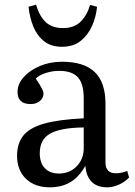

<svg xmlns="http://www.w3.org/2000/svg" viewBox="-20 -787 576 821"><path d="M193 14Q129 14 91 -22.5Q53 -59 53 -121Q53 -174 80 -207.5Q107 -241 169 -258.5Q231 -276 338 -281V-367Q338 -429 313 -456.5Q288 -484 233 -484Q203 -484 174.5 -474.5Q146 -465 133 -451Q150 -426 158 -410.5Q166 -395 166 -387Q166 -368 150.5 -355Q135 -342 111 -342Q55 -342 55 -394Q55 -428 81.5 -457.5Q108 -487 151 -505Q194 -523 245 -523Q339 -523 385 -479Q431 -435 431 -343V-92Q431 -46 476 -46Q498 -46 524 -56L532 -28Q513 -8 487.5 3Q462 14 439 14Q353 14 345 -78Q317 -29 280 -7.5Q243 14 193 14ZM232 -45Q278 -45 308 -76Q338 -107 338 -153V-242Q240 -241 195 -216Q150 -191 150 -132Q150 -91 171.5 -68Q193 -45 232 -45ZM245 -587Q198 -587 168 -611Q138 -635 122.5 -673.5Q107 -712 102 -758L134 -767Q149 -717 176 -692Q203 -667 250 -667Q298 -667 325.5 -695Q353 -723 365 -766L395 -758Q391 -716 374 -677Q357 -638 325.5 -612.5Q294 -587 245 -587Z"/></svg>

Font: Literata 36pt
Style: Regular
Weight: 400
Designer: Latin by Veronika Burian and Jose Scaglione. Greek by Irene Vlachou. Cyrillic by Vera Evstafieva.
Foundry: TypeTogether
Version: Version 3.002